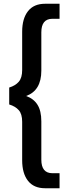

<svg xmlns="http://www.w3.org/2000/svg" viewBox="-20 -892 362 1022"><path d="M220 110Q160 110 129 70.5Q98 31 98 -39V-244Q98 -285 80 -305.5Q62 -326 29 -336V-426Q62 -436 80 -457Q98 -478 98 -519V-723Q98 -793 129 -832.5Q160 -872 220 -872H297V-792H259Q200 -792 200 -720V-516Q200 -410 119 -381Q159 -367 179.5 -334.5Q200 -302 200 -246V-42Q200 30 259 30H297V110Z"/></svg>

Font: Open Sauce One Medium
Style: Regular
Weight: 500
Designer: Alfredo Marco Pradil
Foundry: Creative Sauce Fz LLC
Version: Version 1.477